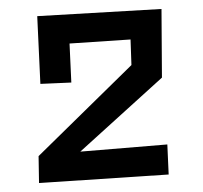

<svg xmlns="http://www.w3.org/2000/svg" viewBox="-20 -726 452 428"><path d="M66 -378 273 -581 271 -638 135 -629 139 -542 70 -539 63 -690 340 -706 341 -553 159 -388 353 -404 356 -337 67 -318Z"/></svg>

Font: Stick
Style: Regular
Weight: 400
Designer: Fontworks Inc.
Foundry: Fontworks Inc.
Version: Version 1.100